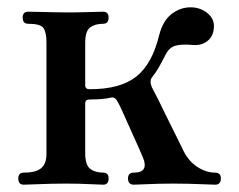

<svg xmlns="http://www.w3.org/2000/svg" viewBox="-20 -505 654 525"><path d="M45 0Q30 0 30 -17Q30 -33 45 -33Q79 -33 93 -45.5Q107 -58 107 -83V-390Q107 -416 99 -428Q91 -440 57 -440Q42 -440 42 -457Q42 -473 57 -473Q65 -473 84.5 -472.5Q104 -472 127.5 -471.5Q151 -471 168 -471Q194 -471 222.5 -472Q251 -473 262 -473Q277 -473 277 -457Q277 -440 262 -440Q240 -440 226.5 -430Q213 -420 213 -388V-272Q213 -261 225 -261Q309 -261 352.5 -295.5Q396 -330 415 -408Q425 -448 449 -466.5Q473 -485 501 -485Q527 -485 546 -470Q565 -455 565 -434Q565 -408 548.5 -394Q532 -380 508 -382Q474 -385 458 -379.5Q442 -374 433 -356Q423 -336 414 -320.5Q405 -305 396 -294Q388 -284 395 -267Q400 -258 412.5 -233Q425 -208 439.5 -178Q454 -148 466.5 -123.5Q479 -99 483 -90Q497 -63 520.5 -48Q544 -33 568 -33Q584 -33 584 -17Q584 0 568 0Q561 0 540 -1Q519 -2 495.5 -2.5Q472 -3 454 -3Q437 -3 414 -2.5Q391 -2 372 -1Q353 0 346 0Q330 0 330 -17Q330 -33 346 -33Q368 -33 373.5 -44Q379 -55 371 -74Q369 -79 359.5 -100.5Q350 -122 338 -148.5Q326 -175 316 -197.5Q306 -220 301 -228Q294 -241 283 -238Q270 -235 255.5 -234Q241 -233 225 -233Q213 -233 213 -222V-86Q213 -54 226.5 -43.5Q240 -33 262 -33Q277 -33 277 -17Q277 0 262 0Q255 0 237 -1Q219 -2 198.5 -2.5Q178 -3 161 -3Q144 -3 119.5 -2.5Q95 -2 74 -1Q53 0 45 0Z"/></svg>

Font: Zen Antique Soft
Style: Regular
Weight: 400
Designer: Yoshimichi Ohira
Foundry: Positype
Version: Version 1.001